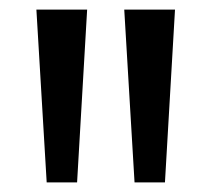

<svg xmlns="http://www.w3.org/2000/svg" viewBox="-20 -828 442 401"><path d="M77.5 -447 56 -808H162L141 -447ZM261 -447 239.5 -808H345.5L324.5 -447Z"/></svg>

Font: Encode Sans SC Condensed Thin Medium
Style: Regular
Weight: 500
Version: Version 3.002